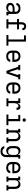

<svg xmlns="http://www.w3.org/2000/svg" viewBox="3097 -3880 1006 7240"><g transform="rotate(90 3600.0 -260.0)"><path d="M263 8Q241 8 219 5Q197 2 177 -6Q157 -14 139 -27Q121 -40 109 -58.5Q97 -77 92 -98.5Q87 -120 87 -142Q87 -169 95.5 -195Q104 -221 122 -241Q140 -261 164 -274Q188 -287 214 -294.5Q240 -302 267 -304.5Q294 -307 320 -307H423V-347Q423 -370 414 -392.5Q405 -415 386.5 -429.5Q368 -444 345 -449.5Q322 -455 299 -455Q278 -455 257.5 -452Q237 -449 219 -440Q201 -431 188 -413.5Q175 -396 175 -376V-375H93V-377Q93 -401 101.5 -424Q110 -447 125 -465Q140 -483 161 -495.5Q182 -508 204.5 -515.5Q227 -523 251 -525.5Q275 -528 299 -528Q325 -528 351 -524.5Q377 -521 401 -511Q425 -501 445.5 -484.5Q466 -468 480 -446Q494 -424 499.5 -398.5Q505 -373 505 -347V-74H561V0H423V-91Q413 -68 397 -48Q381 -28 359.5 -15Q338 -2 313 3Q288 8 263 8ZM295 -65Q312 -65 329 -68Q346 -71 361 -78Q376 -85 388.5 -97Q401 -109 409 -124Q417 -139 420 -155.5Q423 -172 423 -189V-234H321Q304 -234 288 -233Q272 -232 256.5 -228.5Q241 -225 225.5 -219.5Q210 -214 197 -205Q184 -196 176.5 -181Q169 -166 169 -150Q169 -129 181.5 -110.5Q194 -92 212.5 -82Q231 -72 252.5 -68.5Q274 -65 295 -65Z M1054 0H703V-74H818V-400H695V-473H818V-571Q818 -593 821 -614.5Q824 -636 832.5 -656Q841 -676 854.5 -693.5Q868 -711 886.5 -722.5Q905 -734 926.5 -738.5Q948 -743 970 -743Q1000 -743 1028.5 -735Q1057 -727 1078.5 -707Q1100 -687 1111 -659Q1122 -631 1122 -601V-600H1039V-601Q1039 -614 1034.5 -627.5Q1030 -641 1020.5 -651Q1011 -661 997.5 -665Q984 -669 970 -669Q953 -669 938 -660.5Q923 -652 914.5 -637Q906 -622 903.5 -605Q901 -588 901 -571V-473H1085V-400H901V-74H1054Z M1299 0V-74H1467V-662H1315V-735H1549V-74H1701V0Z M2100 8Q2071 8 2042.5 3Q2014 -2 1988.5 -15.5Q1963 -29 1942.5 -50.5Q1922 -72 1909.5 -98Q1897 -124 1892 -152.5Q1887 -181 1887 -210V-310Q1887 -339 1892 -367.5Q1897 -396 1909.5 -422Q1922 -448 1942 -469.5Q1962 -491 1988 -504.5Q2014 -518 2042.5 -523Q2071 -528 2100 -528Q2129 -528 2157.5 -523Q2186 -518 2212 -504.5Q2238 -491 2258 -469.5Q2278 -448 2290.5 -422Q2303 -396 2308 -367.5Q2313 -339 2313 -310V-223H1969V-210Q1969 -191 1972 -173Q1975 -155 1982 -138Q1989 -121 2001 -106.5Q2013 -92 2029 -82.5Q2045 -73 2063.5 -69Q2082 -65 2100 -65Q2121 -65 2142 -68Q2163 -71 2182 -80.5Q2201 -90 2214.5 -107Q2228 -124 2229 -145H2311Q2310 -121 2301.5 -98Q2293 -75 2277 -56.5Q2261 -38 2240 -25Q2219 -12 2196 -4.5Q2173 3 2149 5.5Q2125 8 2100 8ZM2231 -297V-310Q2231 -328 2228 -346.5Q2225 -365 2218 -382Q2211 -399 2199 -413.5Q2187 -428 2171 -437.5Q2155 -447 2137 -451Q2119 -455 2100 -455Q2081 -455 2063 -451Q2045 -447 2029 -437.5Q2013 -428 2001 -413.5Q1989 -399 1982 -382Q1975 -365 1972 -346.5Q1969 -328 1969 -310V-297Z M2652 0 2497 -447H2429V-520H2624V-447H2586L2674 -173Q2681 -153 2687.5 -132.5Q2694 -112 2700 -91Q2706 -112 2712.5 -132.5Q2719 -153 2726 -173L2814 -447H2776V-520H2971V-447H2903L2748 0Z M3300 8Q3271 8 3242.5 3Q3214 -2 3188.5 -15.5Q3163 -29 3142.5 -50.5Q3122 -72 3109.5 -98Q3097 -124 3092 -152.5Q3087 -181 3087 -210V-310Q3087 -339 3092 -367.5Q3097 -396 3109.5 -422Q3122 -448 3142 -469.5Q3162 -491 3188 -504.5Q3214 -518 3242.5 -523Q3271 -528 3300 -528Q3329 -528 3357.5 -523Q3386 -518 3412 -504.5Q3438 -491 3458 -469.5Q3478 -448 3490.5 -422Q3503 -396 3508 -367.5Q3513 -339 3513 -310V-223H3169V-210Q3169 -191 3172 -173Q3175 -155 3182 -138Q3189 -121 3201 -106.5Q3213 -92 3229 -82.5Q3245 -73 3263.5 -69Q3282 -65 3300 -65Q3321 -65 3342 -68Q3363 -71 3382 -80.5Q3401 -90 3414.5 -107Q3428 -124 3429 -145H3511Q3510 -121 3501.5 -98Q3493 -75 3477 -56.5Q3461 -38 3440 -25Q3419 -12 3396 -4.5Q3373 3 3349 5.5Q3325 8 3300 8ZM3431 -297V-310Q3431 -328 3428 -346.5Q3425 -365 3418 -382Q3411 -399 3399 -413.5Q3387 -428 3371 -437.5Q3355 -447 3337 -451Q3319 -455 3300 -455Q3281 -455 3263 -451Q3245 -447 3229 -437.5Q3213 -428 3201 -413.5Q3189 -399 3182 -382Q3175 -365 3172 -346.5Q3169 -328 3169 -310V-297Z M3687 0V-74H3787V-447H3687V-520H3870V-407Q3878 -431 3890.5 -453.5Q3903 -476 3921.5 -493.5Q3940 -511 3964.5 -519.5Q3989 -528 4014 -528Q4032 -528 4049 -523.5Q4066 -519 4079.5 -508Q4093 -497 4102.5 -481.5Q4112 -466 4117 -449.5Q4122 -433 4123.5 -415.5Q4125 -398 4125 -381H4042Q4042 -394 4040 -407.5Q4038 -421 4030.5 -432Q4023 -443 4010.5 -448.5Q3998 -454 3984 -454Q3965 -454 3946 -446.5Q3927 -439 3913.5 -424.5Q3900 -410 3891.5 -392Q3883 -374 3878 -354.5Q3873 -335 3871.5 -315Q3870 -295 3870 -276V-74H3990V0Z M4299 0V-74H4467V-447H4315V-520H4549V-74H4701V0ZM4506 -608Q4493 -608 4481 -611.5Q4469 -615 4460 -624Q4451 -633 4447.5 -645Q4444 -657 4444 -670Q4444 -683 4447.5 -695Q4451 -707 4460 -716Q4469 -725 4481 -729Q4493 -733 4506 -733Q4519 -733 4531 -729Q4543 -725 4552 -716Q4561 -707 4565 -695Q4569 -683 4569 -670Q4569 -657 4565 -645Q4561 -633 4552 -624Q4543 -615 4531 -611.5Q4519 -608 4506 -608Z M5034 0H4839V-74H4895V-446H4839V-520H4978V-420Q4987 -444 5001.5 -465Q5016 -486 5037 -500.5Q5058 -515 5082.5 -521.5Q5107 -528 5133 -528Q5159 -528 5185 -521Q5211 -514 5232 -498.5Q5253 -483 5267.5 -460.5Q5282 -438 5290.5 -413.5Q5299 -389 5302 -362.5Q5305 -336 5305 -310V-74H5361V0H5166V-74H5222V-310Q5222 -328 5220 -346Q5218 -364 5211.5 -380.5Q5205 -397 5194 -411.5Q5183 -426 5168 -436Q5153 -446 5135.5 -450Q5118 -454 5100 -454Q5082 -454 5064.5 -450Q5047 -446 5032 -436Q5017 -426 5006 -411.5Q4995 -397 4988.5 -380.5Q4982 -364 4980 -346Q4978 -328 4978 -310V-74H5034Z M5697 223Q5674 223 5651 220.5Q5628 218 5606 211.5Q5584 205 5563.5 193Q5543 181 5527.5 164Q5512 147 5503 125Q5494 103 5493 80H5576Q5577 99 5590.5 114Q5604 129 5621.5 136.5Q5639 144 5658.5 146.5Q5678 149 5697 149Q5715 149 5733 145Q5751 141 5766.5 131.5Q5782 122 5793 107.5Q5804 93 5810.5 76Q5817 59 5819.5 41Q5822 23 5822 5V-101Q5813 -77 5797.5 -55.5Q5782 -34 5761 -19.5Q5740 -5 5714.5 1.5Q5689 8 5663 8Q5637 8 5611 1.5Q5585 -5 5563.5 -20.5Q5542 -36 5526.5 -58.5Q5511 -81 5502 -106Q5493 -131 5490 -157.5Q5487 -184 5487 -210V-310Q5487 -336 5490 -362.5Q5493 -389 5502 -414Q5511 -439 5526.5 -461.5Q5542 -484 5563.5 -499.5Q5585 -515 5611 -521.5Q5637 -528 5663 -528Q5689 -528 5714.5 -521.5Q5740 -515 5761 -500.5Q5782 -486 5797.5 -464.5Q5813 -443 5822 -419V-520H5961V-447H5905V5Q5905 34 5900.5 62Q5896 90 5884 116Q5872 142 5852.5 163.5Q5833 185 5807.5 198.5Q5782 212 5754 217.5Q5726 223 5697 223ZM5696 -66Q5714 -66 5732 -69.5Q5750 -73 5765.5 -83Q5781 -93 5792.5 -107.5Q5804 -122 5810.5 -139Q5817 -156 5819.5 -174Q5822 -192 5822 -210V-310Q5822 -328 5819.5 -346Q5817 -364 5810.5 -381Q5804 -398 5792.5 -412.5Q5781 -427 5765.5 -437Q5750 -447 5732 -450.5Q5714 -454 5696 -454Q5678 -454 5660 -450.5Q5642 -447 5626.5 -437Q5611 -427 5599.5 -412.5Q5588 -398 5581.5 -381Q5575 -364 5572.5 -346Q5570 -328 5570 -310V-210Q5570 -192 5572.5 -174Q5575 -156 5581.5 -139Q5588 -122 5599.5 -107.5Q5611 -93 5626.5 -83Q5642 -73 5660 -69.5Q5678 -66 5696 -66Z M6300 8Q6271 8 6242.5 3Q6214 -2 6188.5 -15.5Q6163 -29 6142.5 -50.5Q6122 -72 6109.5 -98Q6097 -124 6092 -152.5Q6087 -181 6087 -210V-310Q6087 -339 6092 -367.5Q6097 -396 6109.5 -422Q6122 -448 6142 -469.5Q6162 -491 6188 -504.5Q6214 -518 6242.5 -523Q6271 -528 6300 -528Q6329 -528 6357.5 -523Q6386 -518 6412 -504.5Q6438 -491 6458 -469.5Q6478 -448 6490.5 -422Q6503 -396 6508 -367.5Q6513 -339 6513 -310V-223H6169V-210Q6169 -191 6172 -173Q6175 -155 6182 -138Q6189 -121 6201 -106.5Q6213 -92 6229 -82.5Q6245 -73 6263.5 -69Q6282 -65 6300 -65Q6321 -65 6342 -68Q6363 -71 6382 -80.5Q6401 -90 6414.5 -107Q6428 -124 6429 -145H6511Q6510 -121 6501.5 -98Q6493 -75 6477 -56.5Q6461 -38 6440 -25Q6419 -12 6396 -4.5Q6373 3 6349 5.5Q6325 8 6300 8ZM6431 -297V-310Q6431 -328 6428 -346.5Q6425 -365 6418 -382Q6411 -399 6399 -413.5Q6387 -428 6371 -437.5Q6355 -447 6337 -451Q6319 -455 6300 -455Q6281 -455 6263 -451Q6245 -447 6229 -437.5Q6213 -428 6201 -413.5Q6189 -399 6182 -382Q6175 -365 6172 -346.5Q6169 -328 6169 -310V-297Z M6834 0H6639V-74H6695V-446H6639V-520H6778V-420Q6787 -444 6801.5 -465Q6816 -486 6837 -500.5Q6858 -515 6882.5 -521.5Q6907 -528 6933 -528Q6959 -528 6985 -521Q7011 -514 7032 -498.5Q7053 -483 7067.5 -460.5Q7082 -438 7090.5 -413.5Q7099 -389 7102 -362.5Q7105 -336 7105 -310V-74H7161V0H6966V-74H7022V-310Q7022 -328 7020 -346Q7018 -364 7011.5 -380.5Q7005 -397 6994 -411.5Q6983 -426 6968 -436Q6953 -446 6935.5 -450Q6918 -454 6900 -454Q6882 -454 6864.5 -450Q6847 -446 6832 -436Q6817 -426 6806 -411.5Q6795 -397 6788.5 -380.5Q6782 -364 6780 -346Q6778 -328 6778 -310V-74H6834Z"/></g></svg>

Font: Iosevka HT Extended
Style: Regular
Weight: 400
Width: 7
Monospace: yes
Designer: Belleve Invis
Foundry: Belleve Invis
Version: Version 32.3.0; ttfautohint (v1.8.4)